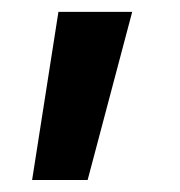

<svg xmlns="http://www.w3.org/2000/svg" viewBox="-20 -144 304 324"><path d="M78.6 -124 34.2 159.7H127.9L203.1 -124Z"/></svg>

Font: Faust Sans Bold
Style: Regular
Weight: 700
Designer: Andreas Faust
Version: Version 1.003;Glyphs 3.1.2 (3151)